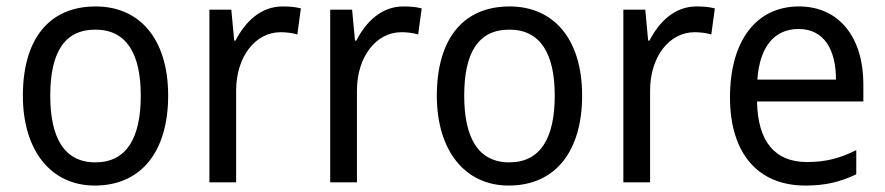

<svg xmlns="http://www.w3.org/2000/svg" viewBox="-20 -659 2747 596"><path d="M502 -362C502 -540 412 -639 277 -639C131 -639 51 -536 51 -362C51 -192 138 -83 274 -83C421 -83 502 -192 502 -362ZM136 -362C136 -493 178 -567 276 -567C373 -567 417 -492 417 -362C417 -231 373 -155 276 -155C179 -155 136 -232 136 -362Z M857 -639C789 -639 741 -591 711 -533H707L698 -629H630V-93H713V-378C713 -482 772 -559 851 -559C867 -559 887 -557 903 -552L914 -633C895 -638 874 -639 857 -639Z M1232 -639C1164 -639 1116 -591 1086 -533H1082L1073 -629H1005V-93H1088V-378C1088 -482 1147 -559 1226 -559C1242 -559 1262 -557 1278 -552L1289 -633C1270 -638 1249 -639 1232 -639Z M1787 -362C1787 -540 1697 -639 1562 -639C1416 -639 1336 -536 1336 -362C1336 -192 1423 -83 1559 -83C1706 -83 1787 -192 1787 -362ZM1421 -362C1421 -493 1463 -567 1561 -567C1658 -567 1702 -492 1702 -362C1702 -231 1658 -155 1561 -155C1464 -155 1421 -232 1421 -362Z M2142 -639C2074 -639 2026 -591 1996 -533H1992L1983 -629H1915V-93H1998V-378C1998 -482 2057 -559 2136 -559C2152 -559 2172 -557 2188 -552L2199 -633C2180 -638 2159 -639 2142 -639Z M2460 -639C2328 -639 2246 -533 2246 -357C2246 -185 2331 -83 2480 -83C2542 -83 2588 -94 2638 -118V-193C2588 -168 2544 -156 2485 -156C2386 -156 2332 -219 2330 -344H2660V-398C2660 -540 2587 -639 2460 -639ZM2459 -569C2538 -569 2575 -505 2575 -412H2331C2338 -513 2383 -569 2459 -569Z"/></svg>

Font: Noto Sans Kannada UI SemiCondensed SemiBold
Style: Regular
Weight: 600
Width: 4
Designer: Jelle Bosma - Monotype Design Team
Foundry: Monotype Imaging Inc.
Version: Version 2.006